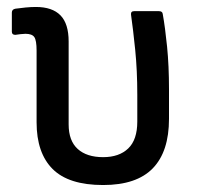

<svg xmlns="http://www.w3.org/2000/svg" viewBox="-20 -520 570 551"><path d="M276 11Q177 11 131 -35Q85 -81 85 -169V-375Q85 -404 78.5 -413.5Q72 -423 53 -423Q47 -423 39 -422Q31 -421 24 -420Q14 -420 14 -429V-484Q14 -493 24 -495Q38 -497 53.5 -498.5Q69 -500 83 -500Q130 -500 153.5 -476Q177 -452 177 -401V-163Q177 -116 203 -92.5Q229 -69 276 -69Q322 -69 348 -94Q374 -119 374 -171V-248Q374 -318 368 -377Q362 -436 356 -478Q355 -488 365 -488H436Q446 -488 447 -480Q454 -441 459.5 -386Q465 -331 465 -264V-179Q465 -85 418.5 -37Q372 11 276 11Z"/></svg>

Font: Sofia Sans Semi Condensed Medium
Style: Regular
Weight: 500
Designer: Botio Nikoltchev, Ani Petrova
Foundry: lettersoup
Version: Version 4.100